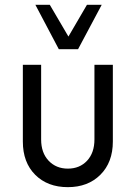

<svg xmlns="http://www.w3.org/2000/svg" viewBox="-20 -770 563 800"><path d="M225.1 -564.9 127.4 -750H187.5L265.1 -617.7L342.3 -750H403.8L305.2 -564.9ZM262.7 9.8Q178.2 9.8 126.7 -41.7Q75.2 -93.3 75.2 -180.2V-500H151.4V-189Q151.4 -133.3 182.6 -100.3Q213.9 -67.4 262.7 -67.4Q312 -67.4 342.8 -100.3Q373.5 -133.3 373.5 -189V-500H450.2V-180.2Q450.2 -93.8 398.4 -42Q346.7 9.8 262.7 9.8Z"/></svg>

Font: Now
Style: Regular
Weight: 400
Designer: Alfredo Marco Pradil
Foundry: Alfredo Marco Pradil
Version: Version 1.002;PS 001.002;hotconv 1.0.88;makeotf.lib2.5.64775